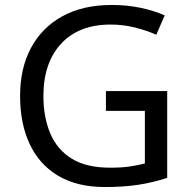

<svg xmlns="http://www.w3.org/2000/svg" viewBox="-20 -744 768 774"><path d="M407 -377H654V-27Q596 -8 537 1Q478 10 403 10Q292 10 216 -34.5Q140 -79 100.5 -161.5Q61 -244 61 -357Q61 -469 105 -551Q149 -633 231.5 -678.5Q314 -724 431 -724Q491 -724 544.5 -713Q598 -702 644 -682L610 -604Q572 -621 524.5 -633Q477 -645 426 -645Q298 -645 226.5 -568Q155 -491 155 -357Q155 -272 182.5 -206.5Q210 -141 269 -104.5Q328 -68 424 -68Q471 -68 504 -73Q537 -78 564 -85V-297H407Z"/></svg>

Font: Noto Sans Mandaic
Style: Regular
Weight: 400
Designer: Monotype Design Team
Foundry: Monotype Imaging Inc.
Version: Version 2.002; ttfautohint (v1.8.4.7-5d5b)